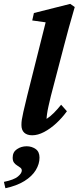

<svg xmlns="http://www.w3.org/2000/svg" viewBox="-82 -701 411 1006"><path d="M86.9 7.8Q59.6 7.8 44.9 -5.9Q30.3 -19.5 30.3 -45.9Q30.3 -59.6 32.2 -73.2Q34.2 -86.9 40.5 -115.2Q46.9 -143.6 60.5 -199.2L157.2 -584L86.9 -593.8L95.7 -632.8L286.1 -680.7L309.6 -664.1Q292 -604.5 278.8 -556.2Q265.6 -507.8 254.9 -466.8L184.6 -198.2Q177.7 -169.9 172.4 -146Q167 -122.1 164.6 -104.5Q162.1 -86.9 162.1 -78.1Q180.7 -89.8 199.7 -108.9Q218.8 -127.9 238.3 -152.3L268.6 -118.2Q244.1 -84 212.9 -55.2Q181.6 -26.4 148.9 -9.3Q116.2 7.8 86.9 7.8ZM-53.7 285.2 -61.5 252Q-8.8 241.2 11.7 224.1Q32.2 207 32.2 192.4Q32.2 183.6 24.9 177.7Q17.6 171.9 7.8 166Q-2 160.2 -8.8 150.9Q-15.6 141.6 -15.6 125Q-15.6 95.7 6.8 80.6Q29.3 65.4 57.6 65.4Q84 65.4 104.5 79.6Q125 93.8 125 125Q125 158.2 105.5 190.4Q85.9 222.7 45.9 247.6Q5.9 272.5 -53.7 285.2Z"/></svg>

Font: Crimson Pro ExtraLight
Style: Bold Italic
Weight: 700
Italic angle: -12°
Version: Version 1.002